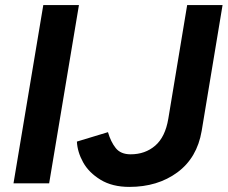

<svg xmlns="http://www.w3.org/2000/svg" viewBox="-20 -720 894 754"><path d="M150 -700H290L173 0H33ZM282 -164 404 -201Q415 -163 434.5 -138.5Q454 -114 493 -114Q550 -114 589.5 -148Q629 -182 641 -254L715 -700H854L772 -206Q754 -100 676.5 -43Q599 14 488 14Q421 14 375 -14Q329 -42 306.5 -82.5Q284 -123 282 -164Z"/></svg>

Font: Oak Sans
Style: Bold Italic
Weight: 700
Italic angle: -9.5°
Foundry: Erik Kennedy, Walven
Version: Version 1.000